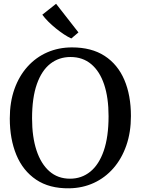

<svg xmlns="http://www.w3.org/2000/svg" viewBox="-20 -1008 762 1039"><path d="M354.5 11Q247 12.5 175.5 -35.8Q104 -84 68.5 -169.8Q33 -255.5 33 -367Q33 -455.5 58.2 -526.2Q83.5 -597 129 -647.5Q174.5 -698 236 -724.8Q297.5 -751.5 369.5 -751.5Q475.5 -751.5 546.2 -705.5Q617 -659.5 652.8 -576Q688.5 -492.5 688.5 -380Q688.5 -292 663.5 -220.5Q638.5 -149 593.5 -97.5Q548.5 -46 487.5 -18Q426.5 10 354.5 11ZM359 -41Q421.5 -41 468.5 -79Q515.5 -117 541.5 -192.2Q567.5 -267.5 567.5 -379.5Q567.5 -479.5 543.5 -551Q519.5 -622.5 473.5 -661Q427.5 -699.5 361.5 -699.5Q299 -699.5 252.2 -663Q205.5 -626.5 179.5 -552.8Q153.5 -479 153.5 -367.5Q153.5 -267.5 177.5 -194.5Q201.5 -121.5 247.2 -81.2Q293 -41 359 -41ZM365.5 -800Q347.5 -808 326 -822.2Q304.5 -836.5 282.5 -854.2Q260.5 -872 241.2 -891.2Q222 -910.5 209 -928.5L283.5 -987.5L404.5 -832.5L366 -800Z"/></svg>

Font: Merriweather 20pt
Style: Regular
Weight: 400
Version: Version 2.100